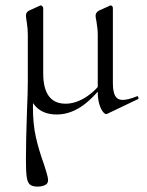

<svg xmlns="http://www.w3.org/2000/svg" viewBox="-20 -416 543 711"><path d="M83 -115V-288Q83 -309 79.5 -331Q76 -353 76 -358Q76 -372 90 -378L128 -395Q129 -396 131 -396Q134 -396 137 -392.5Q140 -389 140 -387V-145Q140 -32 223 -32Q259 -32 296 -55Q333 -78 361 -117L366 -106Q320 -46 277.5 -19Q235 8 190 8Q139 8 111 -23Q83 -54 83 -115ZM76 176Q76 106 80 -8Q83 -73 83 -115L108 -103Q102 -58 102 -18Q102 44 113 92.5Q124 141 143 193Q145 200 151.5 220.5Q158 241 158 252Q158 264 146.5 269.5Q135 275 119 275Q100 275 91 267.5Q82 260 79 240Q76 220 76 176ZM342 -75V-288Q342 -308 337 -338Q334 -350 334 -358Q334 -371 349 -378L387 -395Q388 -396 390 -396Q393 -396 395.5 -393Q398 -390 398 -387V-109Q398 -76 406.5 -61Q415 -46 434 -46Q454 -46 486 -59L488 -60Q491 -60 492.5 -55Q494 -50 491 -49L376 6Q371 9 362.5 -0.5Q354 -10 348 -29.5Q342 -49 342 -75Z"/></svg>

Font: Cormorant Unicase
Style: Regular
Weight: 400
Designer: Christian Thalmann (Catharsis Fonts)
Foundry: Catharsis Fonts
Version: Version 4.000